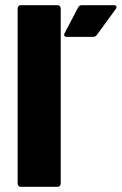

<svg xmlns="http://www.w3.org/2000/svg" viewBox="-20 -720 469 740"><path d="M60 -700H202Q207 -700 210.5 -696.5Q214 -693 214 -688V-12Q214 -7 210.5 -3.5Q207 0 202 0H60Q55 0 51.5 -3.5Q48 -7 48 -12V-688Q48 -693 51.5 -696.5Q55 -700 60 -700ZM296 -700H419Q429 -700 429 -693Q429 -690 426 -685L353 -585Q348 -578 339 -578H237Q230 -578 228 -582Q226 -586 229 -592L281 -691Q285 -700 296 -700Z"/></svg>

Font: BARLOWEXTRABOLD
Style: Regular
Weight: 800
Designer: Jeremy Tribby
Foundry: Tribby Type
Version: Version 1.422